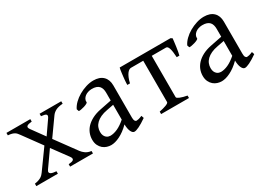

<svg xmlns="http://www.w3.org/2000/svg" viewBox="-20 -942 1951 1428"><g transform="rotate(-30 955.5 -227.5)"><path d="M299.8 0V-21Q312 -22 322.8 -23.9Q333.5 -25.9 339.6 -30.3Q345.7 -34.7 345.7 -42.5Q345.7 -50.8 335.9 -64L239.3 -195.3L147 -64Q137.7 -50.8 139.6 -42.7Q141.6 -34.7 149.9 -30.3Q158.2 -25.9 170.7 -23.9Q183.1 -22 194.8 -21V0H9.8V-21Q29.3 -23.9 43 -28.6Q56.6 -33.2 66.2 -39.3Q75.7 -45.4 82.3 -52.5Q88.9 -59.6 94.2 -66.9L212.9 -231.9L98.1 -389.2Q91.8 -397.9 85.4 -405.5Q79.1 -413.1 70.1 -418.7Q61 -424.3 47.9 -428Q34.7 -431.6 15.1 -433.1V-454.1H220.2V-433.1Q205.1 -431.6 194.1 -429Q183.1 -426.3 177.5 -421.6Q171.9 -417 172.6 -409.4Q173.3 -401.9 182.1 -390.1L260.7 -281.7L335.9 -390.1Q344.7 -401.9 345.7 -409.7Q346.7 -417.5 341.6 -422.1Q336.4 -426.8 325.7 -429.2Q314.9 -431.6 299.8 -433.1V-454.1H485.8V-433.1Q446.3 -430.2 424.6 -418.7Q402.8 -407.2 390.1 -389.2L287.6 -245.1L418 -66.9Q423.8 -59.6 430.7 -52.5Q437.5 -45.4 446.5 -39.1Q455.6 -32.7 467.8 -27.8Q480 -22.9 496.1 -21V0Z M674.8 -48.8Q704.1 -48.8 737.1 -63.7Q770 -78.6 807.1 -110.8V-238.3L749 -227.1Q715.8 -221.2 691.7 -210Q667.5 -198.7 651.9 -183.6Q636.2 -168.5 628.9 -150.1Q621.6 -131.8 621.6 -111.8Q621.6 -92.3 627.4 -80.1Q633.3 -67.9 641.8 -60.8Q650.4 -53.7 659.4 -51.3Q668.5 -48.8 674.8 -48.8ZM955.1 -40Q913.6 -11.2 886.5 1.7Q859.4 14.6 845.7 14.6Q829.6 14.6 818.8 -7.8Q808.1 -30.3 807.1 -69.8Q785.2 -47.9 763.2 -31.7Q741.2 -15.6 720.2 -5.4Q699.2 4.9 680.4 9.8Q661.6 14.6 646 14.6Q628.4 14.6 609.9 8.8Q591.3 2.9 576.4 -9.8Q561.5 -22.5 551.8 -42.5Q542 -62.5 542 -90.8Q542 -119.6 552.5 -145.8Q563 -171.9 583.7 -193.4Q604.5 -214.8 635.3 -230.7Q666 -246.6 707 -254.9L807.1 -274.9V-342.8Q807.1 -359.4 803.2 -373.8Q799.3 -388.2 790 -398.7Q780.8 -409.2 764.9 -414.8Q749 -420.4 725.1 -419.9Q709.5 -419.4 694.3 -414.6Q679.2 -409.7 668 -400.9Q656.7 -392.1 650.4 -380.1Q644 -368.2 645.5 -353.5Q646 -349.1 635.5 -343.5Q625 -337.9 610.6 -333.5Q596.2 -329.1 582.3 -326.7Q568.4 -324.2 562.5 -325.7L555.7 -344.7Q566.9 -369.1 589.8 -391.6Q612.8 -414.1 642.3 -431.2Q671.9 -448.2 704.8 -458.5Q737.8 -468.8 768.6 -468.8Q822.3 -468.8 851.3 -440.7Q880.4 -412.6 880.4 -362.3V-86.9Q880.4 -66.4 885.7 -57.6Q891.1 -48.8 899.9 -48.8Q906.7 -48.8 917.5 -51.3Q928.2 -53.7 947.8 -62Z M1081.5 0V-21Q1098.1 -24.4 1113 -28.3Q1127.9 -32.2 1139.4 -36.6Q1150.9 -41 1157.7 -45.7Q1164.6 -50.3 1164.6 -55.7V-410.2H1059.1Q1051.3 -410.2 1042.7 -405Q1034.2 -399.9 1025.6 -388.4Q1017.1 -377 1009 -358.4Q1001 -339.8 995.1 -313.5H972.2Q972.2 -320.3 972.7 -331.8Q973.1 -343.3 974.4 -356.9Q975.6 -370.6 977.3 -385Q979 -399.4 980.7 -412.6Q982.4 -425.8 984.1 -436.8Q985.8 -447.8 987.8 -454.1H1424.3L1437.5 -445.3Q1436.5 -436 1434.3 -417.2Q1432.1 -398.4 1429.2 -377.7Q1426.3 -356.9 1422.9 -337.9Q1419.4 -318.8 1416.5 -308.6H1393.6Q1392.1 -331.5 1389.9 -350.3Q1387.7 -369.1 1383.8 -382.3Q1379.9 -395.5 1374.3 -402.8Q1368.7 -410.2 1360.8 -410.2H1237.8V-55.7Q1237.8 -50.8 1244.1 -46.1Q1250.5 -41.5 1261.5 -36.9Q1272.5 -32.2 1287.8 -28.3Q1303.2 -24.4 1320.8 -21V0Z M1624 -48.8Q1653.3 -48.8 1686.3 -63.7Q1719.2 -78.6 1756.3 -110.8V-238.3L1698.2 -227.1Q1665 -221.2 1640.9 -210Q1616.7 -198.7 1601.1 -183.6Q1585.4 -168.5 1578.1 -150.1Q1570.8 -131.8 1570.8 -111.8Q1570.8 -92.3 1576.7 -80.1Q1582.5 -67.9 1591.1 -60.8Q1599.6 -53.7 1608.6 -51.3Q1617.7 -48.8 1624 -48.8ZM1904.3 -40Q1862.8 -11.2 1835.7 1.7Q1808.6 14.6 1794.9 14.6Q1778.8 14.6 1768.1 -7.8Q1757.3 -30.3 1756.3 -69.8Q1734.4 -47.9 1712.4 -31.7Q1690.4 -15.6 1669.4 -5.4Q1648.4 4.9 1629.6 9.8Q1610.8 14.6 1595.2 14.6Q1577.6 14.6 1559.1 8.8Q1540.5 2.9 1525.6 -9.8Q1510.7 -22.5 1501 -42.5Q1491.2 -62.5 1491.2 -90.8Q1491.2 -119.6 1501.7 -145.8Q1512.2 -171.9 1533 -193.4Q1553.7 -214.8 1584.5 -230.7Q1615.2 -246.6 1656.2 -254.9L1756.3 -274.9V-342.8Q1756.3 -359.4 1752.4 -373.8Q1748.5 -388.2 1739.3 -398.7Q1730 -409.2 1714.1 -414.8Q1698.2 -420.4 1674.3 -419.9Q1658.7 -419.4 1643.6 -414.6Q1628.4 -409.7 1617.2 -400.9Q1606 -392.1 1599.6 -380.1Q1593.3 -368.2 1594.7 -353.5Q1595.2 -349.1 1584.7 -343.5Q1574.2 -337.9 1559.8 -333.5Q1545.4 -329.1 1531.5 -326.7Q1517.6 -324.2 1511.7 -325.7L1504.9 -344.7Q1516.1 -369.1 1539.1 -391.6Q1562 -414.1 1591.6 -431.2Q1621.1 -448.2 1654.1 -458.5Q1687 -468.8 1717.8 -468.8Q1771.5 -468.8 1800.5 -440.7Q1829.6 -412.6 1829.6 -362.3V-86.9Q1829.6 -66.4 1835 -57.6Q1840.3 -48.8 1849.1 -48.8Q1856 -48.8 1866.7 -51.3Q1877.4 -53.7 1897 -62Z"/></g></svg>

Font: Akkhara
Style: Regular
Weight: 400
Designer: J. Victor Gaultney
Version: Version 1.00 June 13, 2006, initial release